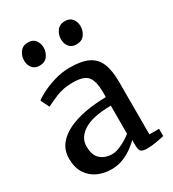

<svg xmlns="http://www.w3.org/2000/svg" viewBox="-193 -900 918 1017"><g transform="rotate(-30 266.5 -391.0)"><path d="M19.5 -150Q19.5 -200.5 47 -235.5Q74.5 -270.5 121.5 -292.5Q168.5 -314.5 228 -324.8Q287.5 -335 351.5 -336V-364.5Q351.5 -432 328.8 -461.2Q306 -490.5 237.5 -490.5Q179.5 -490.5 135.5 -472Q91.5 -453.5 67.5 -441L42 -493Q52 -502 85.2 -519.8Q118.5 -537.5 165.5 -552.2Q212.5 -567 264 -567Q334 -567 375.2 -547.2Q416.5 -527.5 434.5 -484.2Q452.5 -441 452.5 -370.5V-49.5H511.5V-5Q494.5 -1 463.2 4.5Q432 10 407 10Q380.5 10 369.8 2Q359 -6 359 -36V-69Q346.5 -56.5 322 -37.5Q297.5 -18.5 263.2 -3.8Q229 11 187 11Q142 11 104 -6.5Q66 -24 42.8 -59.8Q19.5 -95.5 19.5 -150ZM230.5 -57Q257 -57 291.2 -73.8Q325.5 -90.5 351.5 -111.5V-283.5Q239 -282.5 185.5 -248.2Q132 -214 132 -161.5Q132 -106 160 -81.5Q188 -57 230.5 -57ZM131 -655Q103 -655 88 -673.8Q73 -692.5 73 -719Q73 -747.5 89.5 -770.2Q106 -793 138.5 -793H139.5Q167.5 -793 182.5 -774Q197.5 -755 197.5 -728.5Q197.5 -700 181 -677.5Q164.5 -655 132 -655ZM356.5 -655Q328.5 -655 313.5 -673.8Q298.5 -692.5 298.5 -719Q298.5 -747.5 315 -770.2Q331.5 -793 364 -793H365Q393.5 -793 408.5 -774Q423.5 -755 423.5 -728.5Q423.5 -700 407 -677.5Q390.5 -655 357.5 -655Z"/></g></svg>

Font: Merriweather
Style: Regular
Weight: 400
Designer: Eben Sorkin
Foundry: Eben Sorkin
Version: Version 2.100; ttfautohint (v1.7.19-72a1) -l 8 -r 50 -G 200 